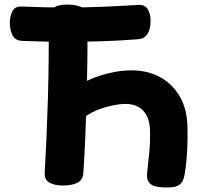

<svg xmlns="http://www.w3.org/2000/svg" viewBox="-20 -808 892 839"><path d="M707.4 11.2Q660.7 11.2 642.3 -0.7Q624 -12.6 622.2 -35.3Q622.2 -49.1 625.8 -79.8Q629.4 -110.6 633.1 -150.3Q636.7 -190 635.7 -230Q635.7 -273.8 621.8 -301.1Q608 -328.3 584.2 -341.1Q560.4 -353.9 529.4 -353.9Q504.8 -353.9 474.2 -347.8Q443.6 -341.7 412.7 -330.2Q381.9 -318.7 356.2 -301.2Q354 -237.1 351.2 -174.8Q348.3 -112.4 344.1 -52.1Q342.3 -20.8 318.1 -9.1Q293.8 2.7 254.1 2.7Q221.1 2.7 197.7 -9.1Q174.3 -20.8 175.3 -52.1Q184.2 -203.9 189.3 -376.2Q194.4 -548.4 192.7 -725.7Q191.9 -788 271.7 -788Q311.3 -788 336.1 -777Q360.9 -766 361.7 -734.3Q362.4 -666.6 362.2 -596.7Q362 -526.8 360 -454.9Q388.4 -468.7 420.6 -478.7Q452.8 -488.8 487 -494.7Q521.2 -500.6 554.9 -500.6Q624.2 -500.6 678.8 -471.3Q733.3 -442 765.9 -385.8Q798.6 -329.7 799.3 -247.3Q800.3 -200.3 798.1 -155.2Q795.9 -110.1 791.5 -76.1Q787.1 -42.1 782.6 -28.1Q776.2 -8 762 0.4Q747.8 8.8 732.7 10Q717.6 11.2 707.4 11.2ZM269.4 -625.2Q236.1 -625.2 204.4 -625.7Q172.8 -626.2 141.6 -627.2Q110.4 -628.2 75.9 -629.4Q45.7 -631.2 34.3 -654.7Q22.9 -678.2 22.9 -708.7Q22.9 -736.8 34.3 -759Q45.7 -781.2 75.9 -779.4Q123.8 -777.4 172.4 -776.3Q221.1 -775.2 272.6 -775.2Q350.7 -775.2 429.6 -778.5Q508.4 -781.8 583.8 -786.6Q613.7 -788.3 625.8 -767.3Q638 -746.2 638 -717.6Q638 -682.2 625.3 -660.7Q612.7 -639.1 583.8 -636.6Q503.1 -630.2 425.2 -627.7Q347.3 -625.2 269.4 -625.2Z"/></svg>

Font: Playpen Sans
Style: Regular
Weight: 400
Designer: Laura Meseguer, Veronika Burian, José Scaglione, Kostas Bartsokas, Vera Evstafieva, Tom Grace, Yorlmar Campos
Foundry: TypeTogether
Version: Version 2.000